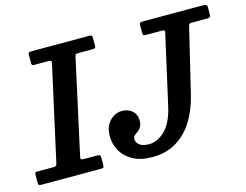

<svg xmlns="http://www.w3.org/2000/svg" viewBox="-137 -916 1402 1095"><g transform="rotate(-15 564.5 -369.0)"><path d="M-34 -17Q-34 -5.5 -30.2 -2.8Q-26.5 0 -14.5 0H335.5Q348 0 351 -4Q354 -8 354 -21V-55.5Q354 -71 350.8 -75Q347.5 -79 332 -79H262Q244 -79 239.8 -82Q235.5 -85 239 -99.5L360 -651.5Q362.5 -663 364.5 -667Q366.5 -671 381.5 -671H464.5Q477 -671 480.8 -673.8Q484.5 -676.5 484.5 -688.5V-732Q484.5 -743.5 481.2 -746.8Q478 -750 467 -750H123.5Q112.5 -750 109.5 -746.8Q106.5 -743.5 106.5 -732V-689Q106.5 -678 108.8 -674.5Q111 -671 122 -671H199.5Q217 -671 220.5 -667.5Q224 -664 220.5 -650L98.5 -99Q95.5 -85.5 91.5 -82.2Q87.5 -79 71 -79H-17.5Q-26.5 -79 -30.2 -76.5Q-34 -74 -34 -64.5ZM432 -166Q432 -122 453.8 -81.2Q475.5 -40.5 521 -14.5Q566.5 11.5 638 11.5Q717.5 11.5 777.5 -23.8Q837.5 -59 877.8 -122.5Q918 -186 939 -270L1030 -649Q1033 -662.5 1035.8 -666.8Q1038.5 -671 1055.5 -671H1140.5Q1155.5 -671 1159.2 -674.8Q1163 -678.5 1163 -693V-732Q1163 -744.5 1157 -747.2Q1151 -750 1140 -750H785Q771.5 -750 767.2 -746.8Q763 -743.5 763 -730V-689Q763 -676 767.2 -673.5Q771.5 -671 784.5 -671H871Q886 -671 889.5 -668.2Q893 -665.5 890 -653L797 -240Q775.5 -149 731.2 -106.8Q687 -64.5 638 -64.5Q607 -64.5 590.8 -73.5Q574.5 -82.5 568.8 -94Q563 -105.5 563 -112.5Q563 -127.5 571.8 -135Q580.5 -142.5 591.5 -150Q602.5 -157.5 611.2 -171Q620 -184.5 620 -211Q620 -245 596 -266.5Q572 -288 536.5 -288Q509 -288 485.2 -273.5Q461.5 -259 446.8 -231.8Q432 -204.5 432 -166Z"/></g></svg>

Font: Besley SemiBold
Style: Italic
Weight: 600
Italic angle: -13°
Designer: Owen Earl
Foundry: indestructible type*
Version: Version 2.001